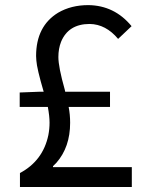

<svg xmlns="http://www.w3.org/2000/svg" viewBox="-20 -746 595 766"><path d="M191.4 -79.1H505.9V0H59.6V-55.7Q151.4 -104.5 172.9 -207Q177.7 -231.4 177.7 -256.8Q177.7 -282.2 170.9 -319.3H58.6V-377L133.8 -379.9H154.3Q127 -472.7 125 -504.9Q124 -514.6 124 -522.5Q124 -641.6 211.9 -695.3Q263.7 -725.6 332 -725.6Q436.5 -724.6 504.9 -641.6L451.2 -590.8Q402.3 -649.4 337.9 -650.4Q252.9 -650.4 223.6 -579.1Q212.9 -551.8 212.9 -518.6Q212.9 -478.5 238.3 -388.7Q239.3 -383.8 240.2 -379.9H418.9V-319.3H253.9Q259.8 -289.1 259.8 -255.9Q259.8 -159.2 205.1 -96.7Q198.2 -89.8 191.4 -83Z"/></svg>

Font: Taipei Sans TC Beta
Style: Regular
Weight: 400
Designer: JT Foundry
Foundry: JT Foundry
Version: Version 1.000